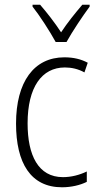

<svg xmlns="http://www.w3.org/2000/svg" viewBox="-20 -784 415 814"><path d="M216 -606H262C287 -651 329 -714 360 -756V-764H329C296 -725 266 -688 239 -647C213 -687 178 -732 150 -764H118V-756C146 -721 191 -652 216 -606ZM243 10C282 10 320 1 348 -13V-57C317 -42 282 -33 247 -33C142 -33 97 -126 97 -261C97 -414 157 -498 255 -498C283 -498 311 -492 338 -477L352 -518C324 -533 292 -541 253 -541C124 -541 48 -437 48 -260C48 -93 110 10 243 10Z"/></svg>

Font: Noto Sans Armenian Condensed ExtraLight
Style: Regular
Weight: 200
Width: 3
Designer: Monotype Design Team
Foundry: Monotype Imaging Inc.
Version: Version 2.008